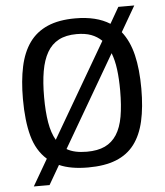

<svg xmlns="http://www.w3.org/2000/svg" viewBox="-57 -823 814 948"><g transform="rotate(-5 350.0 -348.5)"><path d="M565 -772H644L571 -646Q609 -598 626 -527Q643 -456 643 -360Q643 -268 627.5 -199.5Q612 -131 577.5 -85.5Q543 -40 486.5 -17.5Q430 5 348 5Q261 5 205 -20L150 75H72L148 -56Q97 -101 76.5 -176Q56 -251 56 -360Q56 -450 71 -520Q86 -590 120 -637.5Q154 -685 210 -709.5Q266 -734 348 -734Q453 -734 519 -692ZM472 -612Q449 -634 419.5 -645Q390 -656 348 -656Q295 -656 259 -637Q223 -618 201.5 -580.5Q180 -543 170.5 -488Q161 -433 161 -360Q161 -288 170 -234.5Q179 -181 200 -145ZM249 -95Q286 -73 348 -73Q402 -73 438 -90Q474 -107 496.5 -142Q519 -177 528.5 -231Q538 -285 538 -360Q538 -418 532 -464.5Q526 -511 512 -547Z"/></g></svg>

Font: BM YEONSUNG
Style: Regular
Weight: 400
Designer: Bongjin Kim; Myungsoo Han; Jaehyun Keum; Jihee Min; Dokyung Lee; Chorong Kim; Jooyeon Kang; Sang-a Kim;
Foundry: Sandoll Communications Inc.
Version: Version 1.000;PS 1;hotconv 16.6.51;makeotf.lib2.5.65220